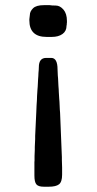

<svg xmlns="http://www.w3.org/2000/svg" viewBox="-20 -599 375 741"><path d="M149.4 -579.1H171.9Q179.2 -577.6 195.3 -577.6Q211.4 -577.6 224.9 -562Q238.3 -546.4 238.3 -518.1V-511.7L237.8 -509.8V-505.4Q236.8 -501.5 236.8 -499.5Q236.8 -479 221.2 -467.8Q205.6 -456.5 179.7 -456.5H159.7Q93.3 -456.5 93.3 -520.5V-524.9L95.2 -541Q95.2 -554.7 107.4 -566.9Q119.6 -579.1 149.4 -579.1ZM219.7 75.2Q219.7 103 207.8 112.3Q195.8 121.6 168.5 121.6H148.9Q127.9 121.6 120.4 112.5Q112.8 103.5 112.8 78.6V26.9L113.3 21Q113.3 12.2 113.3 3.4L114.3 -20.5Q114.3 -26.4 114.3 -32.2L115.7 -62V-74.2L120.1 -167L121.1 -191.4Q123 -216.8 123 -228L124.5 -252L125.5 -264.2Q127 -283.2 127 -293.5L127.9 -305.2Q128.4 -311 128.4 -316.9L129.4 -328.6L129.9 -339.8Q129.9 -375.5 158.2 -375.5H177.7Q202.1 -375.5 202.1 -331.1L203.1 -307.6L204.1 -296.4Q205.6 -277.3 205.6 -266.6L206.5 -254.9Q207 -249 207 -243.2L208.5 -218.8L209.5 -206.5Q210.9 -187.5 210.9 -175.8L211.9 -163.6L218.8 7.3Q218.8 13.2 218.8 19L219.7 47.4Z"/></svg>

Font: Averia Libre
Style: Bold
Weight: 700
Version: Version 1.002